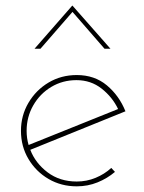

<svg xmlns="http://www.w3.org/2000/svg" viewBox="-20 -652 507 678"><path d="M251 6Q196 6 151.5 -20Q107 -46 80.5 -90.5Q54 -135 54 -190Q54 -244 80.5 -289Q107 -334 151.5 -360.5Q196 -387 251 -387Q314 -387 357.5 -350.5Q401 -314 423 -259L87 -123Q105 -76 148 -43.5Q191 -11 251 -11Q286 -11 317.5 -24Q349 -37 373 -59L386 -45Q359 -22 324.5 -8Q290 6 251 6ZM74 -190Q74 -164 81 -140L397 -267Q377 -309 339 -339Q301 -369 250 -369Q201 -369 161 -345Q121 -321 97.5 -280Q74 -239 74 -190ZM349 -480 236 -610 123 -480H102L235 -632H236L370 -480Z"/></svg>

Font: Synthetic Thin
Style: Regular
Weight: 100
Designer: Santiago Orozco
Foundry: Typemade
Version: Version 2.000; ttfautohint (v1.8.4.7-5d5b)